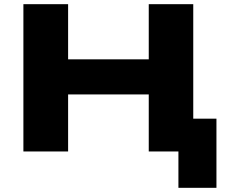

<svg xmlns="http://www.w3.org/2000/svg" viewBox="-20 -725 1099 919"><path d="M834 174V0H695V-157H1016V174ZM92 0V-705H306V-441H692V-705H905V0H692V-273H306V0Z"/></svg>

Font: Nunito Sans 10pt Expanded Black
Style: Regular
Weight: 900
Width: 7
Designer: Vernon Adams
Foundry: Vernon Adams
Version: Version 3.101;gftools[0.9.27]